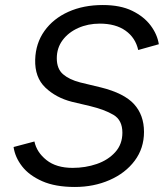

<svg xmlns="http://www.w3.org/2000/svg" viewBox="-20 -731 654 764"><path d="M278 13Q200 13 148 -10Q96 -33 68 -69Q40 -105 34 -146L117 -168Q126 -125 165 -94Q204 -63 269 -63Q320 -63 365 -78.5Q410 -94 438.5 -125.5Q467 -157 467 -203Q467 -253 431.5 -274Q396 -295 338 -309L266 -326Q203 -342 160.5 -382.5Q118 -423 120 -494Q122 -559 157 -608Q192 -657 252 -684Q312 -711 389 -711Q459 -711 506 -688Q553 -665 579.5 -629.5Q606 -594 612 -555L530 -532Q519 -581 479.5 -609Q440 -637 377 -637Q330 -637 291 -619.5Q252 -602 229 -571Q206 -540 206 -499Q206 -457 231 -435.5Q256 -414 299 -403L382 -383Q474 -360 513.5 -316.5Q553 -273 553 -206Q553 -141 516 -91.5Q479 -42 416 -14.5Q353 13 278 13Z"/></svg>

Font: Figtree
Style: Italic
Weight: 400
Italic angle: -9.5°
Foundry: Erik Kennedy
Version: Version 2.001; ttfautohint (v1.8.4.7-5d5b);gftools[0.9.27]